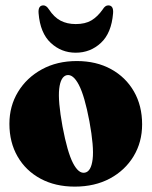

<svg xmlns="http://www.w3.org/2000/svg" viewBox="-20 -685 564 714"><path d="M265.5 -458Q338 -458 392.8 -428Q447.5 -398 478 -345Q508.5 -292 508.5 -222.5Q508.5 -156.5 476.8 -104Q445 -51.5 388.8 -21.2Q332.5 9 258 9Q185.5 9 130.8 -20.5Q76 -50 45.5 -102.8Q15 -155.5 15 -224.5Q15 -290.5 47 -343.2Q79 -396 135.5 -427Q192 -458 265.5 -458ZM296 -43Q319 -47.5 324.5 -93Q330 -138.5 312.5 -234Q294.5 -329 273.2 -369.5Q252 -410 228.5 -405.5Q205.5 -400.5 200.2 -355.2Q195 -310 212.5 -214.5Q230.5 -119 251.5 -78.5Q272.5 -38 296 -43ZM261.5 -595.5Q297 -595.5 320 -609.2Q343 -623 362 -650Q371 -665 382.5 -665Q403 -665 400.5 -635.5Q394.5 -562 355.2 -525.5Q316 -489 261.5 -489Q208 -489 168.8 -525.5Q129.5 -562 123.5 -635.5Q121 -665 141.5 -665Q152.5 -665 162 -650Q181 -621 205.2 -608.2Q229.5 -595.5 261.5 -595.5Z"/></svg>

Font: Fraunces 144pt Soft Black
Style: Regular
Weight: 900
Version: Version 1.000;[b76b70a41]